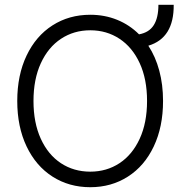

<svg xmlns="http://www.w3.org/2000/svg" viewBox="-20 -779 766 809"><path d="M605 -586.4Q635.3 -540.5 651.1 -481.4Q667 -422.4 667 -353.5Q667 -244.6 627.9 -162.1Q588.9 -79.6 519 -34.9Q449.2 9.8 360.4 9.8Q271 9.8 201.2 -34.9Q131.3 -79.6 92 -162.1Q52.7 -244.6 52.7 -353.5Q52.7 -462.4 92 -544.9Q131.3 -627.4 201.2 -672.1Q271 -716.8 360.4 -716.8Q420.9 -716.8 473.4 -695.6Q525.9 -674.3 565.9 -634.3Q608.4 -642.1 627.9 -673.1Q647.5 -704.1 647.5 -758.8H711.9Q713.4 -618.7 605 -586.4ZM360.4 -651.4Q291.5 -651.4 237.3 -615.7Q183.1 -580.1 152.1 -512.7Q121.1 -445.3 121.1 -353.5Q121.1 -261.7 151.9 -194.3Q182.6 -127 236.8 -91.3Q291 -55.7 360.4 -55.7Q429.2 -55.7 483.4 -91.3Q537.6 -127 568.6 -194.3Q599.6 -261.7 599.6 -353.5Q599.6 -445.8 568.6 -512.9Q537.6 -580.1 483.4 -615.7Q429.2 -651.4 360.4 -651.4Z"/></svg>

Font: Pretendard GOV Light
Style: Regular
Weight: 300
Designer: Base glyphs from Inter by Rasmus Andersson; Hangeul glyphs from Noto Sans CJK(Source Han Sans) by Jang Soo-young and Kan
Foundry: Kil Hyung-jin
Version: Version 1.309